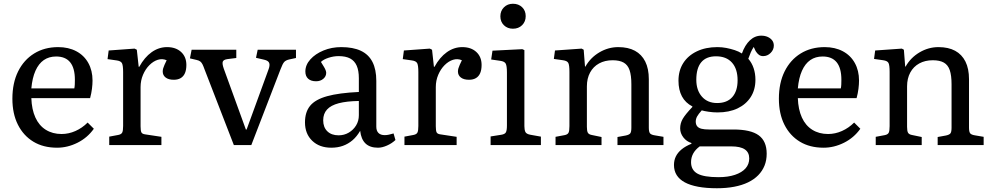

<svg xmlns="http://www.w3.org/2000/svg" viewBox="-20 -773 5292 1023"><path d="M284 14Q211 14 158 -18Q105 -50 75.5 -108.5Q46 -167 46 -247Q46 -331 76.5 -392.5Q107 -454 162 -488Q217 -522 290 -522Q345 -522 386.5 -500Q428 -478 450.5 -437.5Q473 -397 473 -344Q473 -324 470 -300Q467 -276 460 -250H147Q149 -190 168.5 -147Q188 -104 224 -81.5Q260 -59 308 -59Q346 -59 382 -75Q418 -91 447 -120L480 -87Q446 -39 393 -12.5Q340 14 284 14ZM147 -302H376Q378 -312 378.5 -323.5Q379 -335 379 -348Q379 -410 354 -441Q329 -472 279 -472Q241 -472 213.5 -453Q186 -434 169 -396Q152 -358 147 -302Z M562 0V-45L610 -54Q626 -57 631 -66.5Q636 -76 636 -102V-389Q636 -424 630 -436Q624 -448 602 -451L553 -458L559 -504L697 -514L709 -508L719 -417H722Q750 -468 788 -495Q826 -522 870 -522Q917 -522 945 -496Q973 -470 973 -427Q973 -401 965.5 -383.5Q958 -366 943 -357Q928 -348 906 -348Q878 -348 862.5 -360Q847 -372 847 -392Q847 -401 849.5 -409Q852 -417 856.5 -427.5Q861 -438 868 -452Q845 -462 821 -454.5Q797 -447 776 -426Q755 -405 742 -374.5Q729 -344 729 -309V-100Q729 -76 733.5 -67.5Q738 -59 754 -57L840 -44V0Z M1226 0 1070 -403Q1064 -420 1059 -430Q1054 -440 1047 -445.5Q1040 -451 1026 -454L992 -462L1001 -508H1239V-464L1191 -458Q1171 -455 1167 -444.5Q1163 -434 1172 -408L1290 -83H1294L1410 -401Q1419 -424 1414.5 -437Q1410 -450 1387 -455L1344 -465L1353 -508H1557V-464L1520 -456Q1503 -452 1494.5 -443Q1486 -434 1474 -402L1319 0Z M1745 14Q1682 14 1643.5 -23Q1605 -60 1605 -121Q1605 -176 1632.5 -209.5Q1660 -243 1723 -260.5Q1786 -278 1892 -283V-356Q1892 -397 1880.5 -423Q1869 -449 1845.5 -461.5Q1822 -474 1784 -474Q1757 -474 1730 -465Q1703 -456 1690 -443Q1700 -427 1706.5 -416Q1713 -405 1715.5 -397.5Q1718 -390 1718 -385Q1718 -366 1702.5 -353Q1687 -340 1664 -340Q1637 -340 1622 -353.5Q1607 -367 1607 -392Q1607 -427 1633.5 -456.5Q1660 -486 1703.5 -504Q1747 -522 1798 -522Q1861 -522 1902.5 -502.5Q1944 -483 1964.5 -443Q1985 -403 1985 -342V-98Q1985 -76 1996.5 -64.5Q2008 -53 2030 -53Q2041 -53 2052 -55.5Q2063 -58 2077 -62L2087 -27Q2068 -9 2042 2.5Q2016 14 1994 14Q1951 14 1927.5 -8.5Q1904 -31 1899 -76Q1881 -45 1858 -25.5Q1835 -6 1807 4Q1779 14 1745 14ZM1784 -52Q1814 -52 1838.5 -66.5Q1863 -81 1877.5 -105Q1892 -129 1892 -159V-235Q1827 -234 1785 -223Q1743 -212 1722.5 -189.5Q1702 -167 1702 -132Q1702 -95 1724 -73.5Q1746 -52 1784 -52Z M2135 0V-45L2183 -54Q2199 -57 2204 -66.5Q2209 -76 2209 -102V-389Q2209 -424 2203 -436Q2197 -448 2175 -451L2126 -458L2132 -504L2270 -514L2282 -508L2292 -417H2295Q2323 -468 2361 -495Q2399 -522 2443 -522Q2490 -522 2518 -496Q2546 -470 2546 -427Q2546 -401 2538.5 -383.5Q2531 -366 2516 -357Q2501 -348 2479 -348Q2451 -348 2435.5 -360Q2420 -372 2420 -392Q2420 -401 2422.5 -409Q2425 -417 2429.5 -427.5Q2434 -438 2441 -452Q2418 -462 2394 -454.5Q2370 -447 2349 -426Q2328 -405 2315 -374.5Q2302 -344 2302 -309V-100Q2302 -76 2306.5 -67.5Q2311 -59 2327 -57L2413 -44V0Z M2594 0V-46L2651 -55Q2670 -58 2675.5 -68Q2681 -78 2681 -105V-386Q2681 -422 2674.5 -434Q2668 -446 2645 -449L2597 -456L2604 -503L2763 -511L2774 -506V-101Q2774 -82 2779 -70.5Q2784 -59 2806 -55L2862 -45V0ZM2713 -620Q2684 -620 2665 -638.5Q2646 -657 2646 -686Q2646 -715 2665 -734Q2684 -753 2713 -753Q2743 -753 2762 -734.5Q2781 -716 2781 -687Q2781 -658 2762 -639Q2743 -620 2713 -620Z M2940 0V-44L2988 -53Q3004 -56 3009 -65.5Q3014 -75 3014 -101V-390Q3014 -426 3008 -437.5Q3002 -449 2980 -452L2931 -459L2937 -504L3079 -514L3090 -508L3097 -418H3099Q3126 -466 3173.5 -494Q3221 -522 3274 -522Q3327 -522 3363 -502.5Q3399 -483 3418 -445Q3437 -407 3437 -351V-93Q3437 -71 3443 -63Q3449 -55 3468 -52L3515 -44V0H3270V-43L3314 -51Q3333 -55 3338.5 -63Q3344 -71 3344 -93V-324Q3344 -371 3334.5 -399Q3325 -427 3303 -439.5Q3281 -452 3244 -452Q3203 -452 3172 -435Q3141 -418 3124 -386.5Q3107 -355 3107 -313V-97Q3107 -75 3112 -66Q3117 -57 3132 -54L3185 -43V0Z M3800 230Q3743 230 3700 222Q3657 214 3628.5 198.5Q3600 183 3585.5 160Q3571 137 3571 106Q3571 81 3581 60.5Q3591 40 3611.5 23Q3632 6 3664 -7V-11Q3638 -19 3621 -41Q3604 -63 3604 -89Q3604 -116 3617.5 -139.5Q3631 -163 3669 -203V-206Q3632 -225 3613.5 -259.5Q3595 -294 3595 -343Q3595 -397 3620.5 -437Q3646 -477 3693 -499.5Q3740 -522 3802 -522Q3827 -522 3850 -517.5Q3873 -513 3894.5 -506Q3916 -499 3933 -488Q3949 -533 3975.5 -558Q4002 -583 4036 -583Q4056 -583 4071 -576Q4086 -569 4094.5 -557.5Q4103 -546 4103 -530Q4103 -508 4086 -491Q4069 -474 4046 -474Q4033 -474 4023.5 -481Q4014 -488 4006 -501L3996 -523Q3987 -509 3980.5 -494.5Q3974 -480 3967 -460Q3986 -438 3995.5 -409.5Q4005 -381 4005 -348Q4005 -295 3980 -256Q3955 -217 3910 -195.5Q3865 -174 3803 -174Q3780 -174 3756 -177.5Q3732 -181 3719 -185Q3701 -165 3694 -152Q3687 -139 3687 -125Q3687 -110 3694.5 -100.5Q3702 -91 3717.5 -87Q3733 -83 3759 -83H3888Q3980 -83 4022.5 -52Q4065 -21 4065 46Q4065 81 4053.5 109.5Q4042 138 4020 160.5Q3998 183 3966 198.5Q3934 214 3892 222Q3850 230 3800 230ZM3808 171Q3859 171 3896 158.5Q3933 146 3952.5 124Q3972 102 3972 71Q3972 39 3948.5 23Q3925 7 3877 7H3708Q3685 24 3673.5 45Q3662 66 3662 91Q3662 133 3696 152Q3730 171 3808 171ZM3801 -224Q3854 -224 3882 -256Q3910 -288 3910 -345Q3910 -406 3880 -439.5Q3850 -473 3795 -473Q3743 -473 3716.5 -441.5Q3690 -410 3690 -348Q3690 -292 3720 -258Q3750 -224 3801 -224Z M4368 14Q4295 14 4242 -18Q4189 -50 4159.5 -108.5Q4130 -167 4130 -247Q4130 -331 4160.5 -392.5Q4191 -454 4246 -488Q4301 -522 4374 -522Q4429 -522 4470.5 -500Q4512 -478 4534.5 -437.5Q4557 -397 4557 -344Q4557 -324 4554 -300Q4551 -276 4544 -250H4231Q4233 -190 4252.5 -147Q4272 -104 4308 -81.5Q4344 -59 4392 -59Q4430 -59 4466 -75Q4502 -91 4531 -120L4564 -87Q4530 -39 4477 -12.5Q4424 14 4368 14ZM4231 -302H4460Q4462 -312 4462.5 -323.5Q4463 -335 4463 -348Q4463 -410 4438 -441Q4413 -472 4363 -472Q4325 -472 4297.5 -453Q4270 -434 4253 -396Q4236 -358 4231 -302Z M4646 0V-44L4694 -53Q4710 -56 4715 -65.5Q4720 -75 4720 -101V-390Q4720 -426 4714 -437.5Q4708 -449 4686 -452L4637 -459L4643 -504L4785 -514L4796 -508L4803 -418H4805Q4832 -466 4879.5 -494Q4927 -522 4980 -522Q5033 -522 5069 -502.5Q5105 -483 5124 -445Q5143 -407 5143 -351V-93Q5143 -71 5149 -63Q5155 -55 5174 -52L5221 -44V0H4976V-43L5020 -51Q5039 -55 5044.5 -63Q5050 -71 5050 -93V-324Q5050 -371 5040.5 -399Q5031 -427 5009 -439.5Q4987 -452 4950 -452Q4909 -452 4878 -435Q4847 -418 4830 -386.5Q4813 -355 4813 -313V-97Q4813 -75 4818 -66Q4823 -57 4838 -54L4891 -43V0Z"/></svg>

Font: Literata 18pt
Style: Regular
Weight: 400
Designer: Latin by Veronika Burian and Jose Scaglione. Greek by Irene Vlachou. Cyrillic by Vera Evstafieva.
Foundry: TypeTogether
Version: Version 3.103;gftools[0.9.29]